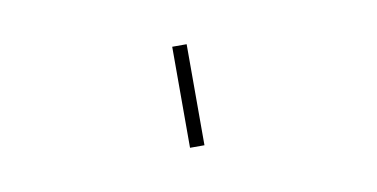

<svg xmlns="http://www.w3.org/2000/svg" viewBox="-32 19 514 262"><g transform="rotate(-10 225.0 150.0)"><path d="M215 220V80H235V220Z"/></g></svg>

Font: Iosevka Etoile Thin
Style: Regular
Weight: 100
Designer: Belleve Invis
Foundry: Belleve Invis
Version: Version 22.1.2; ttfautohint (v1.8.4)